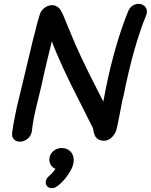

<svg xmlns="http://www.w3.org/2000/svg" viewBox="-20 -735 785 1000"><path d="M83 3Q105 3 123.5 -12Q142 -27 146 -52Q149 -85 157.5 -126.5Q166 -168 182 -232Q196 -288 201 -313Q221 -404 250 -520Q294 -401 397 -201L464 -68Q468 -45 472 -34Q476 -23 483 -16Q497 -2 521 -2Q545 -2 563.5 -21Q582 -40 588 -65L602 -133Q618 -221 624 -238Q673 -487 741 -655Q745 -664 745 -675Q745 -693 732 -704Q719 -715 702 -715Q685 -715 670 -705Q655 -695 647 -675Q612 -589 582.5 -485.5Q553 -382 533 -283L518 -206L490 -261Q396 -443 348 -562Q345 -570 342 -578Q338 -585 335 -593Q307 -664 300 -675Q282 -708 251 -708Q231 -708 213 -695Q195 -682 188 -662L174 -615Q169 -593 167 -586L151 -525L101 -315L82 -237Q67 -178 59 -135Q48 -83 43 -42Q41 -21 53 -9Q65 3 83 3ZM249 245Q261 245 271 239.5Q281 234 296 220Q323 195 343.5 161Q364 127 364 99Q364 71 346.5 53.5Q329 36 301 36Q275 36 256 53.5Q237 71 237 96Q237 114 247 127Q257 140 269 144Q252 169 234 183Q218 197 218 215Q218 228 227 236.5Q236 245 249 245Z"/></svg>

Font: Balsamiq Sans
Style: Italic
Weight: 400
Italic angle: -12°
Designer: Michael Angeles
Foundry: Balsamiq SRL
Version: Version 1.020; ttfautohint (v1.8.4.7-5d5b);gftools[0.9.26]